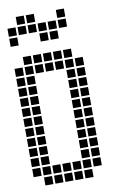

<svg xmlns="http://www.w3.org/2000/svg" viewBox="-93 -897 586 943"><g transform="rotate(-10 200.0 -425.0)"><path d="M5 -595V-555H45V-595ZM5 -545V-505H45V-545ZM5 -495V-455H45V-495ZM5 -445V-405H45V-445ZM5 -395V-355H45V-395ZM5 -345V-305H45V-345ZM5 -295V-255H45V-295ZM5 -245V-205H45V-245ZM5 -195V-155H45V-195ZM5 -145V-105H45V-145ZM5 -95V-55H45V-95ZM55 -45V-5H95V-45ZM55 -95V-55H95V-95ZM55 -145V-105H95V-145ZM55 -195V-155H95V-195ZM55 -245V-205H95V-245ZM55 -295V-255H95V-295ZM55 -345V-305H95V-345ZM55 -395V-355H95V-395ZM55 -445V-405H95V-445ZM55 -495V-455H95V-495ZM55 -545V-505H95V-545ZM55 -595V-555H95V-595ZM55 -645V-605H95V-645ZM105 -595V-555H145V-595ZM155 -595V-555H195V-595ZM205 -595V-555H245V-595ZM205 -645V-605H245V-645ZM155 -645V-605H195V-645ZM105 -645V-605H145V-645ZM255 -645V-605H295V-645ZM255 -595V-555H295V-595ZM255 -545V-505H295V-545ZM255 -495V-455H295V-495ZM255 -445V-405H295V-445ZM255 -395V-355H295V-395ZM255 -345V-305H295V-345ZM255 -295V-255H295V-295ZM255 -245V-205H295V-245ZM255 -195V-155H295V-195ZM255 -145V-105H295V-145ZM255 -95V-55H295V-95ZM255 -45V-5H295V-45ZM305 -95V-55H345V-95ZM305 -145V-105H345V-145ZM305 -195V-155H345V-195ZM305 -245V-205H345V-245ZM305 -295V-255H345V-295ZM305 -345V-305H345V-345ZM305 -395V-355H345V-395ZM305 -445V-405H345V-445ZM305 -495V-455H345V-495ZM305 -545V-505H345V-545ZM305 -595V-555H345V-595ZM105 -95V-55H145V-95ZM155 -95V-55H195V-95ZM205 -95V-55H245V-95ZM205 -45V-5H245V-45ZM155 -45V-5H195V-45ZM105 -45V-5H145V-45ZM5 -745V-705H45V-745ZM5 -795V-755H45V-795ZM55 -845V-805H95V-845ZM55 -795V-755H95V-795ZM105 -795V-755H145V-795ZM105 -845V-805H145V-845ZM155 -795V-755H195V-795ZM155 -745V-705H195V-745ZM205 -745V-705H245V-745ZM205 -795V-755H245V-795ZM255 -845V-805H295V-845ZM255 -795V-755H295V-795Z"/></g></svg>

Font: Nose Transport 13 Square
Style: Regular
Weight: 400
Designer: Nico Rohrbach
Foundry: Nose
Version: Version 1.400;Glyphs 3.2.3 (3260)